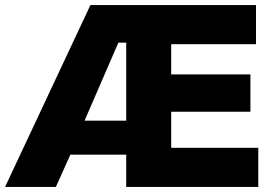

<svg xmlns="http://www.w3.org/2000/svg" viewBox="-37 -736 1077 756"><path d="M971 -716V-562H637V-443H949V-296H637V-154H980V0H460V-127H240L183 0H-17L319 -716ZM460 -261V-568H429L296 -261Z"/></svg>

Font: Almarai ExtraBold
Style: Regular
Weight: 800
Designer: Boutros International 2019
Foundry: Created by Boutros International 2019
Version: Version 1.10